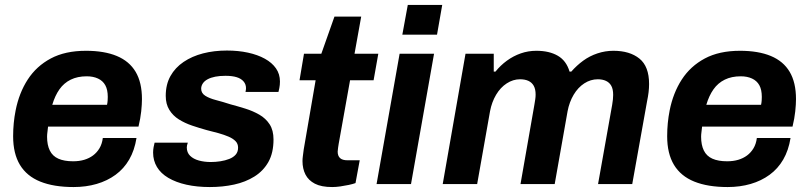

<svg xmlns="http://www.w3.org/2000/svg" viewBox="-20 -743 3264 775"><path d="M277 12Q197 12 142.5 -10Q88 -32 60.5 -77.5Q33 -123 33 -193Q33 -220 35.5 -246Q38 -272 43 -297Q57 -368 92 -422Q127 -476 185 -507Q243 -538 327 -538Q401 -538 451.5 -517Q502 -496 527.5 -453Q553 -410 553 -343Q553 -322 550 -293.5Q547 -265 539 -232H174Q173 -221 171.5 -210.5Q170 -200 170 -191Q170 -158 181 -135.5Q192 -113 215.5 -102.5Q239 -92 275 -92Q300 -92 320 -98Q340 -104 355.5 -115.5Q371 -127 381.5 -144.5Q392 -162 395 -186H531Q523 -136 501.5 -99Q480 -62 446.5 -37.5Q413 -13 370 -0.5Q327 12 277 12ZM191 -320H412Q414 -329 414.5 -337.5Q415 -346 415 -352Q415 -381 405 -399Q395 -417 375.5 -426Q356 -435 330 -435Q293 -435 265.5 -421.5Q238 -408 220 -382.5Q202 -357 191 -320Z M827 12Q775 12 732.5 2.5Q690 -7 659.5 -25Q629 -43 613.5 -69Q598 -95 598 -127Q598 -138 600 -149Q602 -160 604 -167H738Q736 -162 735 -156.5Q734 -151 734 -148Q734 -127 747.5 -114Q761 -101 783 -95Q805 -89 831 -89Q850 -89 869.5 -92Q889 -95 905.5 -101.5Q922 -108 931.5 -119Q941 -130 941 -147Q941 -163 930.5 -173.5Q920 -184 902.5 -191.5Q885 -199 862 -205.5Q839 -212 814 -218Q785 -226 755.5 -236Q726 -246 702 -261Q678 -276 663.5 -299.5Q649 -323 649 -356Q649 -402 668 -436Q687 -470 721 -493Q755 -516 799.5 -527.5Q844 -539 896 -539Q942 -539 981 -530.5Q1020 -522 1049 -506Q1078 -490 1094 -467Q1110 -444 1110 -414Q1110 -400 1107.5 -387.5Q1105 -375 1104 -372H971Q972 -377 972.5 -380.5Q973 -384 973 -387Q973 -403 963 -414.5Q953 -426 935 -431.5Q917 -437 890 -437Q867 -437 849 -433.5Q831 -430 818 -423Q805 -416 798.5 -406Q792 -396 792 -385Q792 -367 808.5 -356.5Q825 -346 852 -339Q879 -332 910 -322Q940 -314 970.5 -304.5Q1001 -295 1027 -280Q1053 -265 1068.5 -241Q1084 -217 1084 -180Q1084 -126 1063.5 -89.5Q1043 -53 1007 -30.5Q971 -8 925 2Q879 12 827 12Z M1321 12Q1277 12 1251 -1.5Q1225 -15 1213 -38.5Q1201 -62 1201 -93Q1201 -102 1202.5 -113Q1204 -124 1206 -140L1254 -419H1189L1207 -526H1277L1330 -676H1438L1411 -526H1507L1488 -419H1393L1347 -162Q1346 -156 1344.5 -145.5Q1343 -135 1343 -131Q1343 -114 1352.5 -105Q1362 -96 1383 -96H1432L1415 -4Q1404 0 1387.5 3.5Q1371 7 1353.5 9.5Q1336 12 1321 12Z M1604 -603 1626 -723H1765L1744 -603ZM1500 0 1593 -526H1732L1639 0Z M1767 0 1859 -526H1973V-454H1980Q2000 -479 2026 -498Q2052 -517 2082 -527.5Q2112 -538 2145 -538Q2197 -538 2231.5 -518Q2266 -498 2279 -454H2286Q2308 -479 2334 -498Q2360 -517 2391.5 -527.5Q2423 -538 2456 -538Q2522 -538 2561 -506.5Q2600 -475 2600 -404Q2600 -388 2598 -371Q2596 -354 2592 -335L2532 0H2394L2451 -320Q2453 -332 2454 -341.5Q2455 -351 2455 -360Q2455 -383 2447.5 -396.5Q2440 -410 2426 -416.5Q2412 -423 2393 -423Q2364 -423 2338.5 -406.5Q2313 -390 2295.5 -360.5Q2278 -331 2271 -294L2219 0H2081L2137 -320Q2139 -332 2140.5 -342Q2142 -352 2142 -361Q2142 -383 2134.5 -396.5Q2127 -410 2113 -416.5Q2099 -423 2079 -423Q2051 -423 2025.5 -406.5Q2000 -390 1982.5 -360.5Q1965 -331 1958 -294L1906 0Z M2917 12Q2837 12 2782.5 -10Q2728 -32 2700.5 -77.5Q2673 -123 2673 -193Q2673 -220 2675.5 -246Q2678 -272 2683 -297Q2697 -368 2732 -422Q2767 -476 2825 -507Q2883 -538 2967 -538Q3041 -538 3091.5 -517Q3142 -496 3167.5 -453Q3193 -410 3193 -343Q3193 -322 3190 -293.5Q3187 -265 3179 -232H2814Q2813 -221 2811.5 -210.5Q2810 -200 2810 -191Q2810 -158 2821 -135.5Q2832 -113 2855.5 -102.5Q2879 -92 2915 -92Q2940 -92 2960 -98Q2980 -104 2995.5 -115.5Q3011 -127 3021.5 -144.5Q3032 -162 3035 -186H3171Q3163 -136 3141.5 -99Q3120 -62 3086.5 -37.5Q3053 -13 3010 -0.5Q2967 12 2917 12ZM2831 -320H3052Q3054 -329 3054.5 -337.5Q3055 -346 3055 -352Q3055 -381 3045 -399Q3035 -417 3015.5 -426Q2996 -435 2970 -435Q2933 -435 2905.5 -421.5Q2878 -408 2860 -382.5Q2842 -357 2831 -320Z"/></svg>

Font: Archivo SemiBold
Style: Bold Italic
Weight: 700
Italic angle: -10°
Version: Version 2.001